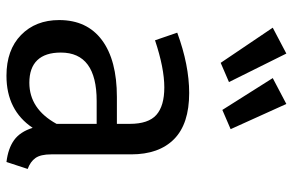

<svg xmlns="http://www.w3.org/2000/svg" viewBox="-172 -700 884 579"><g transform="rotate(90 269.5 -410.0)"><path d="M489 -52 468 12Q427 7 402 -11Q377 -29 365 -67Q312 12 208 12Q130 12 85 -32Q40 -76 40 -147Q40 -231 100.5 -276Q161 -321 272 -321H353V-360Q353 -416 326 -440Q299 -464 243 -464Q185 -464 101 -436L78 -503Q176 -539 260 -539Q353 -539 399 -493.5Q445 -448 445 -364V-123Q445 -91 456 -75.5Q467 -60 489 -52ZM353 -139V-260H284Q138 -260 138 -152Q138 -105 161 -81Q184 -57 229 -57Q308 -57 353 -139ZM227 -659 169 -634 63 -791 141 -832ZM369 -664 311 -639 215 -791 293 -832Z"/></g></svg>

Font: Fira Sans
Style: Regular
Weight: 400
Designer: bBox Type GmbH & Carrois Corporate GbR & Edenspiekermann AG
Foundry: bBox Type GmbH & Carrois Corporate GbR & Edenspiekermann AG
Version: Version 4.301